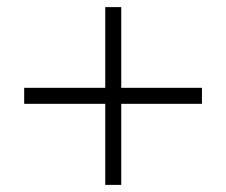

<svg xmlns="http://www.w3.org/2000/svg" viewBox="-20 -520 636 540"><path d="M276 0H321V-228H548V-273H321V-500H276V-273H48V-228H276Z"/></svg>

Font: Plus Jakarta Sans ExtraLight
Style: Regular
Weight: 200
Designer: Gumpita Rahayu
Foundry: Tokotype
Version: Version 2.004; ttfautohint (v1.8.3)